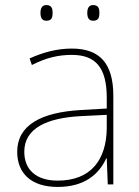

<svg xmlns="http://www.w3.org/2000/svg" viewBox="-20 -729 551 759"><path d="M140 -678C140 -661 145 -647 163 -647C185 -647 188 -661 188 -678C188 -694 185 -709 163 -709C145 -709 140 -694 140 -678ZM325 -678C325 -661 330 -647 348 -647C370 -647 373 -661 373 -678C373 -694 370 -709 348 -709C330 -709 325 -694 325 -678ZM264 -537C205 -537 150 -522 97 -498L106 -472C163 -501 211 -512 264 -512C357 -512 402 -463 402 -343V-300L299 -294C142 -285 48 -234 48 -129C48 -45 102 10 208 10C316 10 372 -42 400 -103H402L406 0H428V-350C428 -480 373 -537 264 -537ZM301 -270 402 -275V-220C400 -99 341 -15 208 -15C123 -15 76 -58 76 -129C76 -222 165 -263 301 -270Z"/></svg>

Font: Noto Sans Gurmukhi UI Thin
Style: Regular
Weight: 100
Designer: Jelle Bosma - Monotype Design Team
Foundry: Monotype Imaging Inc.
Version: Version 2.004